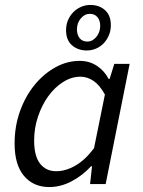

<svg xmlns="http://www.w3.org/2000/svg" viewBox="-20 -744 577 776"><path d="M39 -164Q39 -234 61 -295Q83 -356 120 -401Q157 -446 204 -472Q251 -498 302 -498Q341 -498 371.5 -478Q402 -458 419 -425H423L442 -486H504L407 0H344L352 -72H348Q313 -34 269 -11Q225 12 179 12Q115 12 77 -33Q39 -78 39 -164ZM207 -52Q245 -52 284.5 -74.5Q324 -97 360 -145L404 -362Q383 -400 358 -417Q333 -434 305 -434Q269 -434 235 -412.5Q201 -391 175 -355Q149 -319 133.5 -272.5Q118 -226 118 -176Q118 -113 142 -82.5Q166 -52 207 -52ZM331 -540Q295 -540 271 -561Q247 -582 247 -622Q247 -643 254.5 -661.5Q262 -680 275.5 -694Q289 -708 307 -716Q325 -724 345 -724Q381 -724 404.5 -703Q428 -682 428 -642Q428 -621 420.5 -602.5Q413 -584 400 -570Q387 -556 369 -548Q351 -540 331 -540ZM343 -688Q322 -688 306.5 -669.5Q291 -651 291 -625Q291 -603 302 -589.5Q313 -576 333 -576Q354 -576 369.5 -595Q385 -614 385 -640Q385 -661 374 -674.5Q363 -688 343 -688Z"/></svg>

Font: mr_Source Sans Pro
Style: Italic
Weight: 400
Italic angle: -11°
Designer: Paul D. Hunt
Foundry: Adobe Systems Incorporated
Version: Version 1.036;July 10, 2024;FontCreator 11.5.0.2430 64-bit